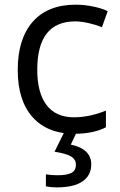

<svg xmlns="http://www.w3.org/2000/svg" viewBox="-20 -565 516 825"><path d="M299.8 9.8Q183.6 9.8 119.9 -61.8Q56.2 -133.3 56.2 -264.2Q56.2 -398.4 120.8 -471.7Q185.5 -544.9 305.2 -544.9Q343.8 -544.9 382.3 -536.6Q420.9 -528.3 442.9 -517.1L418 -448.2Q391.1 -459 359.4 -466.1Q327.6 -473.1 303.2 -473.1Q140.1 -473.1 140.1 -265.1Q140.1 -166.5 179.9 -113.8Q219.7 -61 297.9 -61Q364.7 -61 435.1 -89.8V-18.1Q381.3 9.8 299.8 9.8ZM372.1 141.1Q372.1 188.5 334.7 214.4Q297.4 240.2 224.1 240.2Q199.2 240.2 177.2 235.8V184.1Q199.2 188 228 188Q266.6 188 286.4 178.2Q306.2 168.5 306.2 142.1Q306.2 121.1 286.9 108.2Q267.6 95.2 214.4 86.9L257.3 0H311L284.2 56.2Q372.1 75.2 372.1 141.1Z"/></svg>

Font: Open Sans Y to K
Style: Regular
Weight: 400
Version: Version 1.10